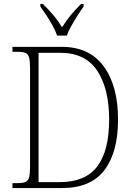

<svg xmlns="http://www.w3.org/2000/svg" viewBox="-20 -951 672 971"><path d="M43 0V-25H71Q95 -25 108.5 -30.5Q122 -36 127 -54Q132 -72 132 -110V-607Q132 -643 127 -660.5Q122 -678 108.5 -683.5Q95 -689 71 -689H43V-714H293Q432 -714 504.5 -615.5Q577 -517 577 -346Q577 -181 508 -90.5Q439 0 294 0ZM283 -30Q412 -30 472 -109.5Q532 -189 532 -346Q532 -502 472 -593Q412 -684 284 -684H175V-30ZM269 -771Q261 -794 246.5 -820.5Q232 -847 215 -873Q198 -899 184 -918V-931H197Q229 -899 251 -873Q273 -847 294 -813Q315 -847 336.5 -873Q358 -899 390 -931H403V-918Q389 -899 372.5 -873Q356 -847 341 -820.5Q326 -794 318 -771Z"/></svg>

Font: Noto Serif Armenian SemiCondensed ExtraLight
Style: Regular
Weight: 200
Width: 4
Designer: Monotype Design Team
Foundry: Monotype Imaging Inc.
Version: Version 2.008; ttfautohint (v1.8.4.7-5d5b)